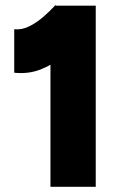

<svg xmlns="http://www.w3.org/2000/svg" viewBox="-20 -722 470 742"><path d="M175 0V-601L194 -700H350V0ZM35 -441V-609Q64 -606 92.5 -620Q121 -634 147.5 -657Q174 -680 194 -702L312 -591Q273 -546 229.5 -509.5Q186 -473 138 -454Q90 -435 35 -441Z"/></svg>

Font: Figtree Black
Style: Regular
Weight: 900
Designer: Erik Kennedy
Foundry: Erik Kennedy
Version: Version 2.001;gftools[0.9.30]